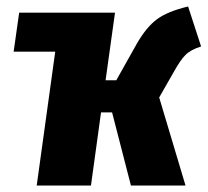

<svg xmlns="http://www.w3.org/2000/svg" viewBox="-20 -571 641 591"><path d="M470 -271 551 0H383L325 -225H291L260 0H93L150 -412H22L39 -532H334L305 -324H338L402 -438Q431 -488 463.5 -512Q496 -536 559 -551L599 -428Q567 -418 551 -402Q535 -386 514 -348Z"/></svg>

Font: Fira Sans Condensed ExtraBold
Style: Italic
Weight: 800
Width: 3
Italic angle: -8°
Designer: bBox Type GmbH & Carrois Corporate GbR & Edenspiekermann AG
Foundry: bBox Type GmbH & Carrois Corporate GbR & Edenspiekermann AG
Version: Version 4.301